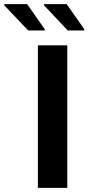

<svg xmlns="http://www.w3.org/2000/svg" viewBox="-101 -907 427 927"><path d="M82 0V-688H224V0ZM306 -760H226L111 -882V-887H221L306 -766ZM115 -760H35L-81 -882V-887H30L115 -766Z"/></svg>

Font: Saira Thin SemiBold
Style: Regular
Weight: 600
Version: Version 1.101